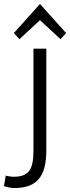

<svg xmlns="http://www.w3.org/2000/svg" viewBox="-83 -763 354 970"><path d="M-11 187C106 187 151 126 151 -5V-517H86V-2C86 86 67 130 -12 130C-27 130 -45 127 -54 124L-63 177C-52 182 -26 187 -11 187ZM15 -565 119 -661 223 -565 251 -596 119 -743 -13 -596Z"/></svg>

Font: Repo Light
Style: Regular
Weight: 300
Designer: Stefan Peev
Foundry: Context Ltd
Version: Version 001.502